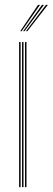

<svg xmlns="http://www.w3.org/2000/svg" viewBox="-20 -774 218 794"><path d="M83.5 0V-600H89.5V0ZM59 0V-600H65.2V0ZM71.2 0V-600H77.2V0ZM63.5 -645 137.5 -754H145.5L69.5 -645ZM87.2 -645 170 -754H178L93.2 -645ZM75.5 -645 153.8 -754H161.8L81.5 -645Z"/></svg>

Font: Big Shoulders Inline Display Thin ExtraLight
Style: Regular
Weight: 250
Version: Version 2.002